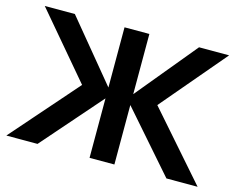

<svg xmlns="http://www.w3.org/2000/svg" viewBox="-99 -871 1274 1023"><g transform="rotate(15 537.5 -360.0)"><path d="M469 -328 182 0H10L330 -365L29 -720H195L469 -388V-720H606V-388L880 -720H1046L745 -365L1065 0H893L606 -328V0H469Z"/></g></svg>

Font: Vela Sans ExtBd
Style: Regular
Weight: 800
Designer: Principal design: Mikhail Sharanda - project Manrope.
Design modification: Ravid Balaliev
Foundry: Mikhail Sharanda
Version: Version 1.001